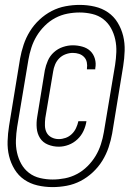

<svg xmlns="http://www.w3.org/2000/svg" viewBox="-20 -732 540 784"><path d="M195 32Q163 32 133 25Q103 18 79 1.5Q55 -15 39.5 -40.5Q24 -66 17 -95Q10 -124 11 -155.5Q12 -187 17 -218L62 -493Q67 -521 76.5 -549.5Q86 -578 102 -604Q118 -630 141 -651.5Q164 -673 191 -687Q218 -701 247.5 -706.5Q277 -712 305 -712Q337 -712 367 -705Q397 -698 421 -681.5Q445 -665 460.5 -639.5Q476 -614 483 -585Q490 -556 489 -524.5Q488 -493 483 -462L438 -187Q433 -159 423.5 -130.5Q414 -102 398 -76Q382 -50 359 -28.5Q336 -7 309 7Q282 21 252.5 26.5Q223 32 195 32ZM195 1Q220 1 245.5 -4Q271 -9 294.5 -21.5Q318 -34 337.5 -53.5Q357 -73 370.5 -95.5Q384 -118 392 -143Q400 -168 404 -192L450 -467Q454 -493 455 -519.5Q456 -546 450.5 -571Q445 -596 433 -617.5Q421 -639 401.5 -654Q382 -669 356.5 -675Q331 -681 305 -681Q280 -681 254.5 -676Q229 -671 205.5 -658.5Q182 -646 162.5 -626.5Q143 -607 129.5 -584.5Q116 -562 108 -537Q100 -512 96 -488L50 -213Q46 -187 45 -160.5Q44 -134 49.5 -109Q55 -84 67 -62.5Q79 -41 98.5 -26Q118 -11 143.5 -5Q169 1 195 1ZM220 -133Q197 -133 176 -141.5Q155 -150 143.5 -168Q132 -186 130 -209Q128 -232 132 -255L163 -445Q167 -465 175.5 -484.5Q184 -504 200 -518.5Q216 -533 236.5 -540Q257 -547 277 -547Q297 -547 316.5 -541.5Q336 -536 349 -523.5Q362 -511 367.5 -492Q373 -473 369 -453Q369 -452 369 -451Q369 -450 369 -449H335Q335 -450 335 -450.5Q335 -451 335 -452Q337 -465 334.5 -477.5Q332 -490 323.5 -499Q315 -508 303 -512Q291 -516 277 -516Q263 -516 248 -510.5Q233 -505 222 -494Q211 -483 205 -468.5Q199 -454 197 -440L165 -250Q163 -234 163.5 -218.5Q164 -203 170.5 -190.5Q177 -178 190.5 -171Q204 -164 220 -164Q234 -164 248 -169Q262 -174 273 -184.5Q284 -195 290.5 -209Q297 -223 300 -237H333Q330 -217 321 -197.5Q312 -178 296 -163Q280 -148 260 -140.5Q240 -133 220 -133Z"/></svg>

Font: Iosevka SS04 XLt Obl
Style: Regular
Weight: 200
Italic angle: -9°
Monospace: yes
Designer: Belleve Invis
Foundry: Belleve Invis
Version: Version 19.0.0; ttfautohint (v1.8.4)